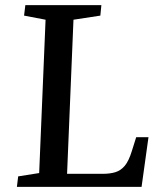

<svg xmlns="http://www.w3.org/2000/svg" viewBox="-20 -730 634 750"><path d="M51 -41 133 -54 158 -653 74 -669 79 -710H376L372 -669L267 -653L242 -51H381Q410 -51 431 -57.5Q452 -64 467.5 -82.5Q483 -101 495 -140L512 -194H560L533 0H46Z"/></svg>

Font: Literata 36pt Medium
Style: Italic
Weight: 500
Italic angle: -2°
Designer: Latin by Veronika Burian and Jose Scaglione. Greek by Irene Vlachou. Cyrillic by Vera Evstafieva
Foundry: TypeTogether
Version: Version 3.002